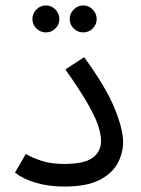

<svg xmlns="http://www.w3.org/2000/svg" viewBox="-20 -679 517 705"><path d="M35 -45 75 -114Q95 -101 131 -89Q167 -77 215 -77Q289 -77 320 -99.5Q351 -122 351 -162Q351 -182 342.5 -211.5Q334 -241 306 -291.5Q278 -342 220 -424L289 -469Q369 -359 400.5 -282Q432 -205 432 -157Q432 -117 412 -79.5Q392 -42 345 -18Q298 6 215 6Q160 6 113 -7.5Q66 -21 35 -45ZM286 -560Q265 -560 250.5 -574.5Q236 -589 236 -609Q236 -629 250.5 -644Q265 -659 286 -659Q306 -659 320.5 -644Q335 -629 335 -609Q335 -589 320.5 -574.5Q306 -560 286 -560ZM149 -560Q128 -560 113.5 -574.5Q99 -589 99 -609Q99 -629 113.5 -644Q128 -659 149 -659Q169 -659 183.5 -644Q198 -629 198 -609Q198 -589 183.5 -574.5Q169 -560 149 -560Z"/></svg>

Font: Go Noto Kurrent-Regular
Style: Regular
Weight: 400
Designer: Monotype Design Team
Foundry: Monotype Imaging Inc.
Version: Version 2.012; ttfautohint (v1.8.4.7-5d5b)